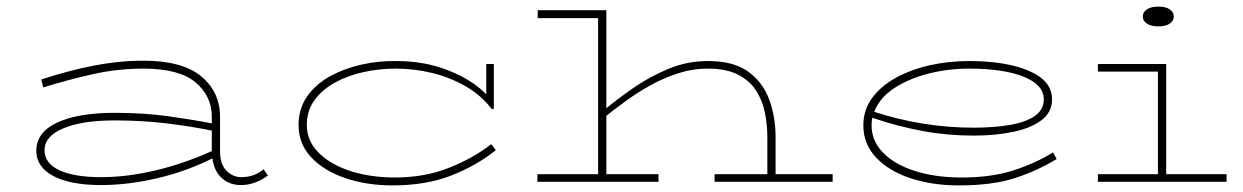

<svg xmlns="http://www.w3.org/2000/svg" viewBox="-20 -551 3767 582"><path d="M287 10Q193 10 141.5 -17.5Q90 -45 90 -94Q90 -150 153.5 -179.5Q217 -209 328 -209Q415 -209 487.5 -199Q560 -189 622 -177V-197Q622 -260 572.5 -301.5Q523 -343 415 -343Q337 -343 263 -326.5Q189 -310 111 -286L105 -310Q187 -337 263.5 -352Q340 -367 415 -367Q533 -367 590 -319.5Q647 -272 647 -197V-93Q647 -53 666.5 -33.5Q686 -14 711 -14Q751 -14 779 -38L792 -19Q775 -6 754 2Q733 10 710 10Q676 10 652.5 -11Q629 -32 624 -71Q544 -31 455.5 -10.5Q367 10 287 10ZM115 -96Q115 -56 160 -35Q205 -14 287 -14Q365 -14 451.5 -34.5Q538 -55 622 -93V-155Q560 -168 485 -177Q410 -186 328 -186Q229 -186 172 -162Q115 -138 115 -96Z M1170 11Q1092 11 1027 -11Q962 -33 923.5 -74Q885 -115 885 -172Q885 -221 910.5 -258Q936 -295 979 -319Q1022 -343 1075 -355Q1128 -367 1182 -366Q1268 -366 1340.5 -337Q1413 -308 1454 -265V-357H1477V-221L1471 -220Q1438 -263 1390.5 -290Q1343 -317 1289 -330Q1235 -343 1180 -343Q1130 -343 1082 -332.5Q1034 -322 995 -300.5Q956 -279 933 -247Q910 -215 910 -172Q910 -125 944.5 -89.5Q979 -54 1038 -34Q1097 -14 1170 -13Q1264 -12 1339 -41.5Q1414 -71 1469 -114L1483 -96Q1425 -49 1348 -19Q1271 11 1170 11Z M1609 0V-23H1793V-496H1610V-520H1818V-223Q1852 -251 1900 -284.5Q1948 -318 2005.5 -342Q2063 -366 2126 -366Q2204 -366 2248.5 -333.5Q2293 -301 2312 -248.5Q2331 -196 2331 -135V-23H2504V0H2146V-23H2306V-135Q2306 -173 2298.5 -210Q2291 -247 2271.5 -277Q2252 -307 2216.5 -325Q2181 -343 2126 -343Q2079 -343 2034.5 -328.5Q1990 -314 1950 -291.5Q1910 -269 1876.5 -244.5Q1843 -220 1818 -200V-23H1976V0Z M2887 11Q2806 11 2740.5 -10.5Q2675 -32 2636 -73Q2597 -114 2597 -171Q2597 -218 2624 -254.5Q2651 -291 2697 -316Q2743 -341 2800 -353.5Q2857 -366 2917 -366Q3030 -366 3099.5 -336Q3169 -306 3169 -250Q3169 -211 3137.5 -187Q3106 -163 3052.5 -151.5Q2999 -140 2931 -140Q2851 -140 2776 -154Q2701 -168 2624 -194Q2622 -183 2622 -171Q2622 -124 2656.5 -88.5Q2691 -53 2751 -33.5Q2811 -14 2887 -13Q2980 -12 3048.5 -33.5Q3117 -55 3172 -89L3183 -69Q3126 -34 3057.5 -11.5Q2989 11 2887 11ZM2917 -343Q2853 -343 2793 -327.5Q2733 -312 2689.5 -283Q2646 -254 2630 -212Q2778 -164 2931 -164Q2991 -164 3039.5 -172Q3088 -180 3116 -199Q3144 -218 3144 -250Q3144 -294 3083 -318.5Q3022 -343 2917 -343Z M3308 0V-23H3490V-334H3308V-357H3515V-23H3698V0ZM3491 -471Q3469 -471 3456.5 -479.5Q3444 -488 3444 -501Q3444 -514 3456.5 -522.5Q3469 -531 3491 -531Q3514 -531 3526 -522.5Q3538 -514 3538 -501Q3538 -488 3526 -479.5Q3514 -471 3491 -471Z"/></svg>

Font: Padyakke Expanded One
Style: Regular
Weight: 400
Designer: James Puckett
Foundry: Dunwich Type Founders
Version: Version 1.500; ttfautohint (v1.8.4.7-5d5b)